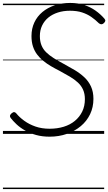

<svg xmlns="http://www.w3.org/2000/svg" viewBox="-20 -910 736 1305"><path d="M317 19Q267 19 225.5 7.5Q184 -4 150.5 -23Q117 -42 92.5 -65Q68 -88 52 -109Q46 -118 48 -125Q50 -132 59 -140Q70 -149 77 -148Q84 -147 91 -139Q112 -113 145 -89Q178 -65 221 -50Q264 -35 317 -35Q369 -35 413 -48.5Q457 -62 489 -88.5Q521 -115 539 -152Q557 -189 557 -236Q557 -272 545 -299.5Q533 -327 510 -348.5Q487 -370 455 -389Q423 -408 384 -429Q354 -444 326 -460.5Q298 -477 274 -496.5Q250 -516 232 -540Q214 -564 204 -594.5Q194 -625 194 -665Q194 -716 213.5 -757.5Q233 -799 268.5 -828.5Q304 -858 352 -874Q400 -890 457 -890Q510 -890 552.5 -876Q595 -862 629 -838Q663 -814 689 -784Q697 -775 695.5 -767.5Q694 -760 685 -752Q677 -745 669 -745Q661 -745 652 -752Q628 -776 600.5 -795Q573 -814 538 -825.5Q503 -837 455 -837Q411 -837 373.5 -825Q336 -813 309 -791Q282 -769 266.5 -737Q251 -705 251 -665Q251 -629 262 -602Q273 -575 294 -554.5Q315 -534 345 -515Q375 -496 413 -476Q452 -455 488 -433.5Q524 -412 553 -385Q582 -358 598.5 -322Q615 -286 615 -238Q615 -181 592.5 -134Q570 -87 529.5 -53Q489 -19 434.5 0Q380 19 317 19ZM0 365H688V375H0ZM0 -20H688V0H0ZM0 -505H688V-500H0ZM0 -885H688V-875H0Z"/></svg>

Font: Playwrite IS Guides
Style: Regular
Weight: 400
Designer: Veronika Burian, José Scaglione
Foundry: TypeTogether
Version: Version 1.003